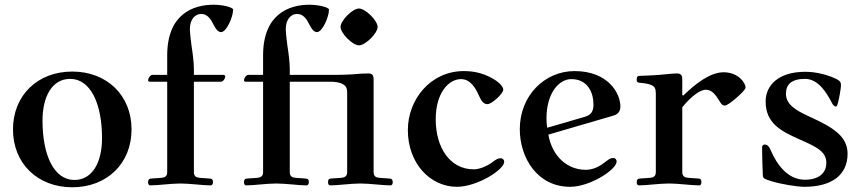

<svg xmlns="http://www.w3.org/2000/svg" viewBox="-20 -779 3640 813"><path d="M35 -231C35 -86 140 14 286 14C432 14 537 -86 537 -231C537 -376 432 -476 286 -476C140 -476 35 -376 35 -231ZM160 -268C160 -371 201 -445 277 -445C363 -445 412 -341 412 -194C412 -91 371 -17 295 -17C209 -17 160 -121 160 -268Z M607 -8C607 2 611 6 617 6C630 6 657 4 677 2C700 0 725 -2 744 -2C763 -2 788 0 811 2C831 4 858 6 871 6C877 6 882 2 882 -8C882 -17 878 -23 868 -23L826 -26C813 -27 801 -31 801 -50V-433H915C926 -433 934 -448 934 -455C934 -459 930 -462 926 -462H801V-491C801 -510 796 -556 791 -585C788 -605 784 -644 784 -656C784 -698 807 -720 832 -720C859 -720 874 -696 884 -675C893 -656 904 -643 916 -643C939 -643 967 -707 967 -738C967 -749 919 -759 885 -759C797 -759 688 -719 688 -544V-462H626C615 -462 607 -446 607 -439C607 -435 611 -433 615 -433H688V-50C688 -31 676 -27 663 -26L621 -23C611 -23 607 -17 607 -8Z M1013 -8C1013 2 1017 6 1023 6C1036 6 1063 4 1083 2C1106 0 1131 -2 1150 -2C1169 -2 1194 0 1217 2C1237 4 1264 6 1277 6C1283 6 1288 2 1288 -8C1288 -17 1284 -23 1274 -23L1232 -26C1219 -27 1207 -31 1207 -50V-433H1377C1397 -433 1418 -431 1433 -422C1443 -416 1450 -408 1450 -387V-50C1450 -31 1437 -27 1424 -26L1382 -23C1372 -23 1369 -17 1369 -8C1369 2 1373 6 1379 6C1392 6 1419 4 1439 2C1462 0 1487 -2 1506 -2C1525 -2 1550 0 1573 2C1593 4 1620 6 1633 6C1639 6 1643 2 1643 -8C1643 -17 1639 -23 1629 -23L1587 -26C1574 -27 1562 -31 1562 -50V-440C1562 -454 1561 -468 1540 -468C1524 -468 1501 -467 1469 -464C1451 -463 1423 -462 1404 -462H1207V-491C1207 -510 1202 -556 1197 -585C1194 -605 1190 -644 1190 -656C1190 -698 1213 -720 1238 -720C1265 -720 1280 -696 1290 -675C1299 -656 1310 -643 1322 -643C1345 -643 1373 -707 1373 -738C1373 -749 1325 -759 1291 -759C1203 -759 1094 -719 1094 -544V-462H1032C1021 -462 1013 -446 1013 -439C1013 -435 1017 -433 1021 -433H1094V-50C1094 -31 1082 -27 1069 -26L1027 -23C1017 -23 1013 -17 1013 -8ZM1422 -665C1422 -638 1473 -587 1500 -587C1527 -587 1579 -638 1579 -665C1579 -692 1527 -743 1500 -743C1473 -743 1422 -692 1422 -665Z M1707 -228C1707 -89 1800 12 1915 12C2000 12 2115 -60 2115 -94C2115 -102 2109 -109 2099 -109C2088 -109 2079 -103 2059 -88C2045 -78 2013 -62 1986 -62C1885 -62 1825 -154 1825 -274C1825 -386 1880 -444 1932 -444C1972 -444 1994 -406 2008 -374C2019 -349 2029 -338 2044 -338C2063 -338 2111 -383 2111 -399C2111 -415 2087 -436 2058 -451C2025 -468 1990 -478 1944 -478C1803 -478 1707 -358 1707 -228Z M2181 -232C2181 -111 2255 12 2394 12C2479 12 2591 -61 2591 -95C2591 -103 2586 -110 2576 -110C2565 -110 2557 -104 2540 -91C2524 -79 2497 -60 2460 -60C2382 -60 2318 -117 2302 -209L2576 -289C2595 -294 2607 -306 2607 -328C2607 -383 2556 -478 2413 -478C2285 -478 2181 -373 2181 -232ZM2294 -277C2294 -385 2347 -444 2399 -444C2471 -444 2493 -384 2493 -336C2493 -304 2480 -291 2455 -284L2297 -238C2295 -251 2294 -265 2294 -277Z M2676 -8C2676 2 2680 6 2686 6C2699 6 2726 4 2746 2C2769 0 2794 -2 2813 -2C2832 -2 2857 0 2880 2C2900 4 2927 6 2940 6C2946 6 2950 2 2950 -8C2950 -17 2947 -23 2937 -23L2895 -26C2882 -27 2869 -31 2869 -50V-325C2903 -366 2941 -399 2969 -399C2994 -399 3010 -378 3024 -355C3033 -340 3038 -332 3049 -332C3058 -332 3081 -349 3102 -368C3121 -385 3137 -401 3137 -409C3137 -427 3107 -473 3044 -473C2987 -473 2924 -424 2873 -374L2869 -377V-440C2869 -454 2868 -468 2847 -468C2831 -468 2804 -465 2772 -462C2747 -460 2706 -458 2692 -458C2679 -458 2676 -454 2676 -442C2676 -429 2682 -429 2693 -428C2707 -427 2728 -424 2740 -418C2752 -412 2757 -404 2757 -383V-50C2757 -31 2745 -27 2732 -26L2690 -23C2680 -23 2676 -17 2676 -8Z M3207 -156C3207 -135 3208 -77 3210 -39C3211 -23 3214 -22 3249 -11C3284 0 3354 12 3386 12C3503 12 3569 -39 3569 -128C3569 -204 3504 -241 3408 -285C3351 -311 3308 -336 3308 -382C3308 -422 3332 -445 3389 -445C3443 -445 3479 -389 3500 -348C3507 -334 3512 -328 3521 -328C3526 -328 3532 -358 3536 -380C3540 -402 3541 -414 3541 -418C3541 -434 3535 -440 3500 -454C3469 -466 3428 -475 3390 -475C3275 -475 3222 -417 3222 -349C3222 -256 3289 -223 3365 -189C3440 -156 3479 -137 3479 -89C3479 -53 3455 -18 3388 -18C3317 -18 3270 -80 3243 -144C3238 -155 3232 -167 3218 -167C3213 -167 3207 -163 3207 -156Z"/></svg>

Font: Monomakh Unicode
Style: Regular
Weight: 400
Version: Version 1.2